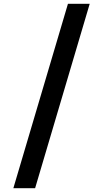

<svg xmlns="http://www.w3.org/2000/svg" viewBox="-20 -843 540 1006"><path d="M50 143 336 -823H450L164 143Z"/></svg>

Font: Iosevka SS08 Regular
Style: Bold
Weight: 700
Monospace: yes
Designer: Belleve Invis
Foundry: Belleve Invis
Version: Version 16.3.4; ttfautohint (v1.8.4)